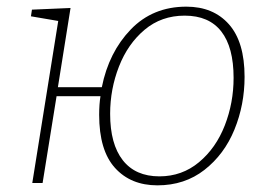

<svg xmlns="http://www.w3.org/2000/svg" viewBox="-20 -550 818 577"><path d="M715 -319Q715 -235 684.5 -160.5Q654 -86 594.5 -39.5Q535 7 453 7Q373 7 325.5 -45.5Q278 -98 278 -205Q278 -237 282 -261H150L108 0H77L155 -487L73 -501L76 -521L192 -526L154 -288H286Q307 -393 373 -461.5Q439 -530 540 -530Q621 -530 668 -477Q715 -424 715 -319ZM682 -316Q682 -408 645 -455.5Q608 -503 535 -503Q465 -503 414.5 -460.5Q364 -418 337.5 -350Q311 -282 311 -208Q311 -117 349 -68.5Q387 -20 459 -20Q527 -20 578 -62.5Q629 -105 655.5 -173Q682 -241 682 -316Z"/></svg>

Font: Bitter Pro ExtraLight
Style: Italic
Weight: 275
Italic angle: -9°
Designer: Sol Matas, and Bitter project Authors
Foundry: Sol Matas
Version: Version 1.010